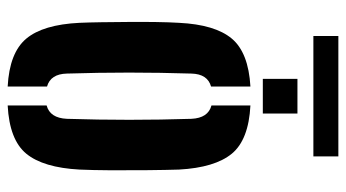

<svg xmlns="http://www.w3.org/2000/svg" viewBox="-216 -656 880 488"><g transform="rotate(90 224.0 -412.0)"><path d="M38 -174Q37 -196.5 36.5 -229.5Q36 -262.5 35.8 -298.8Q35.5 -335 36 -368.8Q36.5 -402.5 38 -427Q42.5 -518.5 78 -561Q113.5 -603.5 200 -608.5V-508.5Q168 -499.5 167 -458.5Q162 -299.5 167 -142Q168 -100.5 200 -91.5V8.5Q114 4 78.2 -38.8Q42.5 -81.5 38 -174ZM248 8.5V-90.5Q280 -99 282 -142Q287 -300.5 282 -458.5Q280 -501 248 -509.5V-608.5Q335.5 -604 370.8 -561Q406 -518 411 -427Q412 -396 412.5 -349Q413 -302 412.8 -254.2Q412.5 -206.5 411 -174Q406 -82 370.8 -39Q335.5 4 248 8.5ZM180.5 -640V-728H268.5V-640ZM71.5 -832H377.5V-768.5H71.5Z"/></g></svg>

Font: Big Shoulders Stencil Display ExtraBold
Style: Regular
Weight: 800
Designer: Patric King
Foundry: XO Type Co
Version: Version 1.000